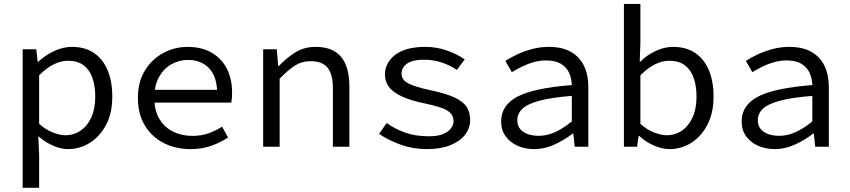

<svg xmlns="http://www.w3.org/2000/svg" viewBox="-20 -732 4240 958"><path d="M93.1 205.1V-486.1H161L168 -423.7H170.7Q204.8 -456 249.5 -477Q294.2 -498.1 338.5 -498.1Q404.6 -498.1 449.2 -467.5Q493.8 -437 517.1 -381.3Q540.3 -325.5 540.3 -250.4Q540.3 -167.6 509.2 -109Q478 -50.4 428 -19.2Q377.9 12 319.1 12Q285.8 12 246.3 -4.5Q206.7 -21 173.9 -50.6H171.1L175.3 40.5V205.1ZM305.3 -57.2Q348.4 -57.2 382.3 -80.3Q416.2 -103.3 435.8 -146.5Q455.3 -189.7 455.3 -249.7Q455.3 -303.3 441.1 -343.7Q426.9 -384 397 -406.5Q367.1 -428.9 318.1 -428.9Q285.5 -428.9 248.9 -411.4Q212.3 -393.9 175.3 -356.2V-114.1Q209.7 -83.4 245.2 -70.3Q280.7 -57.2 305.3 -57.2Z M930 12Q857 12 797.5 -18Q738 -48 703 -105.5Q668 -163 668 -244Q668 -323 703 -380Q738 -437 794.5 -467.5Q851 -498 916 -498Q986 -498 1035.5 -469.5Q1085 -441 1111.5 -390Q1138 -339 1138 -270Q1138 -256 1137 -243Q1136 -230 1134 -220H723V-284H1085L1064 -261Q1064 -347 1024.5 -390Q985 -433 918 -433Q873 -433 834.5 -411Q796 -389 773 -347Q750 -305 750 -244Q750 -181 775 -139Q800 -97 843 -75.5Q886 -54 940 -54Q984 -54 1019.5 -66.5Q1055 -79 1088 -100L1118 -46Q1082 -22 1035.5 -5Q989 12 930 12Z M1293.1 0V-486.1H1361L1368 -403.3H1372Q1410.2 -443.7 1454 -470.9Q1497.9 -498.1 1554.8 -498.1Q1640.9 -498.1 1682.1 -448Q1723.2 -397.8 1723.2 -301.7V0H1641V-291.1Q1641 -360.2 1614.9 -393.5Q1588.8 -426.7 1528.6 -426.7Q1485.7 -426.7 1451.9 -405Q1418.1 -383.3 1375.3 -339.4V0Z M2110.2 12Q2039.3 12 1977.4 -10.8Q1915.5 -33.6 1871.3 -64L1909.2 -118.2Q1951.1 -88.3 2001.9 -70.2Q2052.7 -52.1 2120.3 -52.1Q2181.8 -52.1 2212.4 -74.8Q2243 -97.5 2243 -127.6Q2243 -141.6 2237.5 -153.9Q2232 -166.3 2216.6 -177.1Q2201.3 -187.9 2171.1 -197.8Q2141 -207.6 2091.3 -217.8Q1996.5 -237.6 1948.6 -271.8Q1900.8 -305.9 1900.8 -360.1Q1900.8 -418.9 1952 -458.5Q2003.2 -498.1 2103.4 -498.1Q2158.6 -498.1 2210.6 -479.7Q2262.6 -461.3 2298.8 -435.7L2259.5 -383Q2225.5 -406.6 2183.8 -420.3Q2142.2 -434 2096.2 -434Q2054.3 -434 2029.8 -424.4Q2005.4 -414.8 1994.5 -398.8Q1983.5 -382.8 1983.5 -364.3Q1983.5 -333.2 2017.3 -315.8Q2051 -298.4 2125.5 -282.5Q2206.1 -265.5 2249.6 -244.8Q2293 -224 2309.4 -197.1Q2325.8 -170.1 2325.8 -132.5Q2325.8 -93.1 2300.9 -60.3Q2276 -27.6 2227.8 -7.8Q2179.7 12 2110.2 12Z M2646.3 12Q2600.7 12 2563.1 -4.4Q2525.5 -20.9 2503 -51.8Q2480.5 -82.7 2480.5 -126.2Q2480.5 -207.7 2562.8 -250.3Q2645.1 -292.9 2833.2 -307.6Q2832.1 -340.7 2819.5 -368.7Q2806.8 -396.6 2779.1 -413.5Q2751.3 -430.4 2704.3 -430.4Q2672.6 -430.4 2642.1 -421.7Q2611.5 -413.1 2584.2 -399.5Q2556.8 -385.9 2533.8 -371.9L2501.6 -428.3Q2526.3 -444.2 2560.6 -460.5Q2594.8 -476.8 2635.2 -487.4Q2675.5 -498.1 2718.1 -498.1Q2784.7 -498.1 2828.3 -473.3Q2872 -448.5 2893.7 -403.6Q2915.5 -358.7 2915.5 -298.2V0H2847.5L2840.6 -65.9H2837.8Q2797.7 -34.5 2747.7 -11.2Q2697.8 12 2646.3 12ZM2668.2 -54.3Q2709.6 -54.3 2750.6 -73Q2791.7 -91.8 2833.2 -126.4V-253.6Q2729.2 -245.3 2669.7 -229Q2610.1 -212.7 2585.6 -188.4Q2561.1 -164.2 2561.1 -132Q2561.1 -104.6 2576.3 -87.2Q2591.4 -69.9 2615.8 -62.1Q2640.1 -54.3 2668.2 -54.3Z M3320.4 12Q3284.5 12 3243.9 -5.4Q3203.3 -22.9 3169.2 -54H3166.5L3158.8 0H3093.1V-712.4H3175.3V-517.6L3171.9 -424.1H3174.6Q3208.2 -457.6 3251.7 -477.8Q3295.3 -498.1 3338.1 -498.1Q3404.2 -498.1 3449 -467.5Q3493.8 -437 3517.1 -381.4Q3540.3 -325.9 3540.3 -250.8Q3540.3 -167.9 3509.5 -109.2Q3478.7 -50.4 3428.6 -19.2Q3378.5 12 3320.4 12ZM3306.5 -57.2Q3349 -57.2 3382.6 -80.3Q3416.2 -103.3 3435.8 -146.5Q3455.3 -189.7 3455.3 -249.7Q3455.3 -303.3 3441.1 -343.7Q3426.9 -384 3397 -406.5Q3367.1 -428.9 3318.1 -428.9Q3285.5 -428.9 3248.9 -411.4Q3212.3 -393.9 3175.3 -356.2V-114.1Q3209.7 -83.4 3245.2 -70.3Q3280.7 -57.2 3306.5 -57.2Z M3846.3 12Q3800.7 12 3763.1 -4.4Q3725.5 -20.9 3703 -51.8Q3680.5 -82.7 3680.5 -126.2Q3680.5 -207.7 3762.8 -250.3Q3845.1 -292.9 4033.2 -307.6Q4032.1 -340.7 4019.5 -368.7Q4006.8 -396.6 3979.1 -413.5Q3951.3 -430.4 3904.3 -430.4Q3872.6 -430.4 3842.1 -421.7Q3811.5 -413.1 3784.2 -399.5Q3756.8 -385.9 3733.8 -371.9L3701.6 -428.3Q3726.3 -444.2 3760.6 -460.5Q3794.8 -476.8 3835.2 -487.4Q3875.5 -498.1 3918.1 -498.1Q3984.7 -498.1 4028.3 -473.3Q4072 -448.5 4093.7 -403.6Q4115.5 -358.7 4115.5 -298.2V0H4047.5L4040.6 -65.9H4037.8Q3997.7 -34.5 3947.7 -11.2Q3897.8 12 3846.3 12ZM3868.2 -54.3Q3909.6 -54.3 3950.6 -73Q3991.7 -91.8 4033.2 -126.4V-253.6Q3929.2 -245.3 3869.7 -229Q3810.1 -212.7 3785.6 -188.4Q3761.1 -164.2 3761.1 -132Q3761.1 -104.6 3776.3 -87.2Q3791.4 -69.9 3815.8 -62.1Q3840.1 -54.3 3868.2 -54.3Z"/></svg>

Font: Source Code Pro ExtraLight
Style: Regular
Weight: 200
Monospace: yes
Designer: Paul D. Hunt, Teo Tuominen
Foundry: Adobe
Version: Version 1.026;hotconv 1.1.0;makeotfexe 2.6.0